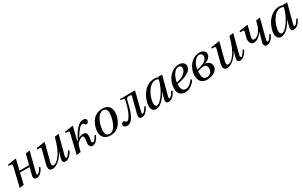

<svg xmlns="http://www.w3.org/2000/svg" viewBox="258 -2041 5668 3592"><g transform="rotate(-30 3092.5 -245.0)"><path d="M98 12 190 0 246 -235H453L415 -86C400 -29 413 12 467 12C539 12 595 -56 629 -132L605 -146C587 -111 543 -40 515 -40C495 -40 496 -63 505 -95L608 -502L519 -490L462 -270H255L309 -497L304 -502L126 -474L120 -451L175 -445C205 -442 204 -434 195 -395Z M738 -450 800 -445C824 -443 823 -428 815 -397L746 -133C725 -53 733 12 813 12C909 12 1014 -94 1074 -210H1076L1043 -96C1024 -29 1036 12 1089 12C1161 12 1221 -57 1256 -131L1232 -146C1212 -112 1168 -40 1140 -40C1119 -40 1119 -63 1127 -94L1234 -502L1145 -490C1116 -388 1100 -335 1074 -274C1030 -173 943 -40 860 -40C828 -40 820 -70 835 -128L931 -497L926 -502L744 -474Z M1328 12 1420 0 1426 -23C1430 -39 1451 -126 1463 -148C1488 -195 1565 -235 1585 -235C1615 -235 1619 -211 1619 -180C1619 -137 1607 -103 1607 -73C1607 -35 1626 12 1669 12C1741 12 1795 -56 1829 -132L1805 -146C1787 -111 1745 -40 1717 -40C1694 -40 1689 -61 1689 -85C1689 -104 1705 -144 1705 -188C1705 -236 1690 -271 1625 -271C1591 -271 1564 -264 1532 -243V-246C1558 -290 1600 -360 1654 -414C1668 -428 1688 -441 1712 -441C1742 -441 1742 -395 1778 -395C1806 -395 1827 -428 1827 -453C1827 -485 1802 -502 1750 -502C1719 -502 1679 -489 1625 -433C1573 -379 1511 -280 1492 -228L1471 -205H1467L1539 -497L1534 -502L1356 -474L1350 -451L1405 -445C1435 -442 1434 -434 1425 -395Z M1880 -169C1880 -62 1938 12 2064 12C2173 12 2243 -42 2290 -116C2336 -188 2353 -273 2353 -327C2353 -465 2255 -502 2174 -502C1937 -502 1880 -255 1880 -169ZM1977 -129C1977 -237 2041 -467 2173 -467C2234 -467 2256 -424 2256 -362C2256 -291 2204 -23 2067 -23C2009 -23 1977 -58 1977 -129Z M2350 -43C2350 -14 2379 12 2419 12C2563 12 2617 -214 2659 -392C2669 -434 2680 -455 2715 -455H2750C2766 -455 2781 -450 2775 -424L2688 -86C2673 -29 2686 12 2740 12C2812 12 2868 -56 2902 -132L2878 -146C2860 -111 2816 -40 2788 -40C2768 -40 2770 -63 2778 -95L2878 -490H2554L2549 -470L2607 -460C2621 -457 2636 -450 2630 -425C2630 -425 2604 -294 2565 -203C2541 -147 2498 -62 2458 -62C2432 -62 2432 -96 2398 -96C2369 -96 2350 -71 2350 -43Z M2951 -107C2951 -47 2979 12 3047 12C3154 12 3247 -112 3305 -214H3307L3273 -100C3252 -29 3263 12 3317 12C3393 12 3449 -56 3483 -132L3459 -146C3441 -111 3397 -40 3369 -40C3349 -40 3350 -63 3359 -95L3465 -494H3381L3376 -481C3359 -493 3330 -502 3303 -502C3065 -502 2951 -239 2951 -107ZM3050 -110C3050 -220 3148 -467 3305 -467C3329 -467 3351 -459 3366 -445C3348 -371 3312 -272 3259 -192C3203 -107 3142 -40 3094 -40C3061 -40 3050 -71 3050 -110Z M3526 -152C3526 -12 3617 12 3675 12C3748 12 3836 -20 3904 -131L3881 -151C3845 -104 3791 -37 3716 -37C3646 -37 3625 -97 3625 -176C3625 -181 3625 -185 3626 -192C3794 -226 3867 -266 3910 -306C3945 -341 3952 -374 3952 -402C3952 -455 3910 -502 3828 -502C3738 -502 3664 -456 3609 -388C3556 -323 3526 -236 3526 -152ZM3628 -226C3645 -347 3720 -467 3800 -467C3835 -467 3858 -443 3858 -408C3858 -338 3797 -262 3628 -226Z M3979 -169C3979 -22 4074 12 4148 12C4281 12 4383 -57 4383 -149C4383 -232 4319 -263 4260 -268V-270C4310 -283 4339 -305 4356 -323C4390 -359 4395 -369 4395 -416C4395 -450 4356 -502 4276 -502C4099 -502 3979 -333 3979 -169ZM4077 -182C4077 -189 4079 -202 4079 -210L4129 -224C4153 -231 4202 -240 4218 -240C4256 -240 4286 -203 4286 -157C4286 -68 4226 -30 4169 -30C4083 -30 4077 -104 4077 -182ZM4081 -242C4098 -358 4164 -467 4248 -467C4283 -467 4313 -443 4313 -408C4313 -327 4250 -282 4081 -242Z M4510 -450 4572 -445C4596 -443 4595 -428 4587 -397L4518 -133C4497 -53 4505 12 4585 12C4681 12 4786 -94 4846 -210H4848L4815 -96C4796 -29 4808 12 4861 12C4933 12 4993 -57 5028 -131L5004 -146C4984 -112 4940 -40 4912 -40C4891 -40 4891 -63 4899 -94L5006 -502L4917 -490C4888 -388 4872 -335 4846 -274C4802 -173 4715 -40 4632 -40C4600 -40 4592 -70 4607 -128L4703 -497L4698 -502L4516 -474Z M5121 -450 5185 -445C5209 -443 5208 -428 5200 -397L5177 -316C5157 -246 5171 -150 5249 -150C5329 -150 5375 -196 5439 -272H5441L5388 -86C5371 -29 5388 12 5442 12C5514 12 5570 -56 5604 -132L5580 -146C5562 -111 5518 -40 5490 -40C5470 -40 5468 -63 5477 -95L5583 -502L5494 -490C5494 -490 5469 -387 5452 -350C5402 -242 5339 -202 5291 -202C5251 -202 5245 -232 5261 -290L5314 -497L5309 -502L5127 -474Z M5653 -107C5653 -47 5681 12 5749 12C5856 12 5949 -112 6007 -214H6009L5975 -100C5954 -29 5965 12 6019 12C6095 12 6151 -56 6185 -132L6161 -146C6143 -111 6099 -40 6071 -40C6051 -40 6052 -63 6061 -95L6167 -494H6083L6078 -481C6061 -493 6032 -502 6005 -502C5767 -502 5653 -239 5653 -107ZM5752 -110C5752 -220 5850 -467 6007 -467C6031 -467 6053 -459 6068 -445C6050 -371 6014 -272 5961 -192C5905 -107 5844 -40 5796 -40C5763 -40 5752 -71 5752 -110Z"/></g></svg>

Font: Heuristica
Style: Italic
Weight: 400
Italic angle: -13°
Version: Version 1.0.1